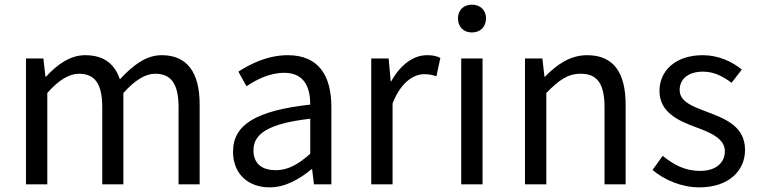

<svg xmlns="http://www.w3.org/2000/svg" viewBox="-20 -795 3270 828"><path d="M92 0H184V-394C233 -450 279 -477 320 -477C389 -477 421 -434 421 -332V0H512V-394C563 -450 607 -477 649 -477C718 -477 750 -434 750 -332V0H841V-344C841 -482 788 -557 677 -557C610 -557 554 -514 497 -453C475 -517 431 -557 347 -557C282 -557 226 -516 178 -464H176L167 -543H92Z M1143 13C1210 13 1271 -22 1323 -65H1326L1334 0H1409V-334C1409 -469 1354 -557 1221 -557C1133 -557 1057 -518 1008 -486L1043 -423C1086 -452 1143 -481 1206 -481C1295 -481 1318 -414 1318 -344C1087 -318 985 -259 985 -141C985 -43 1052 13 1143 13ZM1169 -61C1115 -61 1073 -85 1073 -147C1073 -217 1135 -262 1318 -283V-132C1265 -85 1221 -61 1169 -61Z M1581 0H1673V-349C1709 -441 1764 -475 1809 -475C1832 -475 1844 -472 1862 -466L1879 -545C1862 -554 1845 -557 1821 -557C1761 -557 1705 -513 1667 -444H1665L1656 -543H1581Z M1969 0H2061V-543H1969ZM2015 -655C2051 -655 2076 -679 2076 -716C2076 -751 2051 -775 2015 -775C1979 -775 1955 -751 1955 -716C1955 -679 1979 -655 2015 -655Z M2244 0H2336V-394C2390 -449 2428 -477 2484 -477C2556 -477 2587 -434 2587 -332V0H2678V-344C2678 -482 2626 -557 2512 -557C2438 -557 2381 -516 2330 -464H2328L2319 -543H2244Z M2996 13C3124 13 3193 -60 3193 -148C3193 -251 3107 -283 3028 -313C2967 -336 2911 -356 2911 -407C2911 -450 2943 -486 3012 -486C3060 -486 3098 -465 3135 -438L3179 -495C3138 -529 3078 -557 3011 -557C2892 -557 2824 -489 2824 -403C2824 -310 2906 -274 2982 -246C3042 -224 3106 -198 3106 -143C3106 -96 3071 -58 2999 -58C2934 -58 2886 -84 2838 -123L2794 -62C2845 -19 2919 13 2996 13Z"/></svg>

Font: Noto Sans KR
Style: Regular
Weight: 400
Designer: Ryoko NISHIZUKA 西塚涼子 (kana, bopomofo & ideographs); Paul D. Hunt (Latin, Greek & Cyrillic); Sandoll Communications 산돌커뮤니
Foundry: Adobe
Version: Version 2.004;hotconv 1.0.118;makeotfexe 2.5.65603